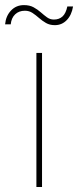

<svg xmlns="http://www.w3.org/2000/svg" viewBox="-59 -747 311 767"><path d="M86.4 0V-535.6H108.9V0ZM160.2 -646.5Q139.6 -646.5 124.5 -655.3Q109.4 -664.1 96.7 -675.3Q84 -686.5 70.8 -695.3Q57.6 -704.1 40.5 -704.1Q16.6 -704.1 1.5 -689.7Q-13.7 -675.3 -16.1 -649.9H-38.6Q-35.6 -683.1 -15.1 -704.8Q5.4 -726.6 36.6 -726.6Q59.6 -726.6 75.4 -717.8Q91.3 -709 104 -697.8Q116.7 -686.5 128.9 -677.7Q141.1 -668.9 156.2 -668.9Q177.2 -668.9 190.7 -681.2Q204.1 -693.4 210 -721.2H232.9Q227.1 -686.5 207.5 -666.5Q188 -646.5 160.2 -646.5Z"/></svg>

Font: Inter 20pt Thin
Style: Regular
Weight: 250
Version: Version 4.001;git-66647c0bb